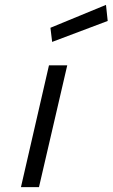

<svg xmlns="http://www.w3.org/2000/svg" viewBox="-20 -768 462 788"><path d="M66 0 181 -500H256L140 0ZM194 -596 187 -654 415 -748 422 -682Z"/></svg>

Font: TitilliumWebItalic
Style: Italic
Weight: 400
Italic angle: -13°
Version: Version 1.001;PS 57.000;hotconv 1.0.70;makeotf.lib2.5.55311